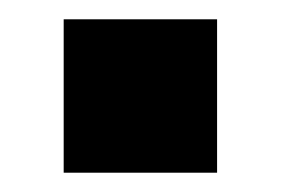

<svg xmlns="http://www.w3.org/2000/svg" viewBox="-20 -179 291 199"><path d="M46 0V-159H205V0Z"/></svg>

Font: Cairo ExtraBold
Style: Regular
Weight: 800
Designer: Mohamed Gaber, Accademia di Belle Arti di Urbino
Foundry: Kief Type Foundry, Accademia di Belle Arti di Urbino
Version: Version 3.117